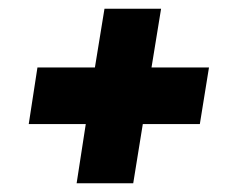

<svg xmlns="http://www.w3.org/2000/svg" viewBox="-20 -535 533 441"><path d="M156 -114 177 -250H46L66 -380H198L220 -515H350L328 -380H460L439 -250H308L286 -114Z"/></svg>

Font: Georama
Style: Bold Italic
Weight: 700
Italic angle: -9°
Designer: Jean-Baptiste Levee
Foundry: Production Type
Version: Version 1.000